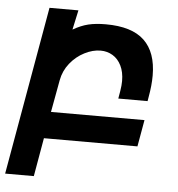

<svg xmlns="http://www.w3.org/2000/svg" viewBox="-100 -599 751 810"><g transform="rotate(5 276.0 -193.5)"><path d="M77 -550H199.5L181.5 -467Q215 -486.5 246.2 -494Q277.5 -501.5 320 -501.5Q430.5 -501.5 483 -451.5Q535.5 -401.5 535.5 -303Q535.5 -261.5 526.5 -212L523.5 -194H399.5L405 -226.5Q409 -250.5 409 -269Q409 -307 395.5 -334.2Q382 -361.5 359 -375.2Q336 -389 308 -389Q274.5 -389 239.8 -371.2Q205 -353.5 179.5 -321.8Q154 -290 146.5 -249.5L121.5 -113H517.5L497.5 0H101.5L73 163H-48.5Z"/></g></svg>

Font: JuliaMono BoldItalic
Style: Regular
Weight: 700
Italic angle: -9°
Monospace: yes
Designer: cormullion
Foundry: corm
Version: Version 0.049; ttfautohint (v1.8.4)